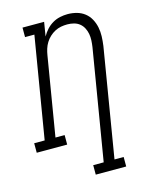

<svg xmlns="http://www.w3.org/2000/svg" viewBox="-151 -831 889 1133"><g transform="rotate(-15 293.5 -264.0)"><path d="M290 215V157H354L466 -517Q469 -537 470 -557.5Q471 -578 467.5 -597Q464 -616 455 -633.5Q446 -651 431 -663Q416 -675 396.5 -680Q377 -685 357 -685Q357 -685 357 -685Q357 -685 357 -685Q337 -685 318 -681.5Q299 -678 281 -668.5Q263 -659 248 -645Q233 -631 222.5 -614Q212 -597 206 -578Q200 -559 197 -540L117 -58H173V0H-13V-58H51L154 -677H97V-735H229L215 -649Q227 -671 244 -689.5Q261 -708 282.5 -720.5Q304 -733 327.5 -738Q351 -743 374 -743Q403 -743 430 -735.5Q457 -728 478 -711.5Q499 -695 512 -671Q525 -647 530.5 -620Q536 -593 535 -564.5Q534 -536 530 -507L420 157H476V215Z"/></g></svg>

Font: Iosevka Etoile Light Oblique
Style: Regular
Weight: 300
Italic angle: -9°
Designer: Belleve Invis
Foundry: Belleve Invis
Version: Version 15.5.2; ttfautohint (v1.8.4)